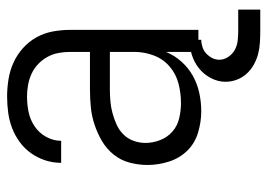

<svg xmlns="http://www.w3.org/2000/svg" viewBox="-126 -452 752 540"><g transform="rotate(-90 250.0 -182.0)"><path d="M207 8Q233 8 258.5 2.5Q284 -3 306.5 -15.5Q329 -28 346.5 -47.5Q364 -67 374 -91V0H436V-361Q436 -385 431.5 -409.5Q427 -434 415 -455.5Q403 -477 384.5 -493.5Q366 -510 344 -520Q322 -530 297.5 -534Q273 -538 249 -538Q226 -538 203.5 -535Q181 -532 160 -524Q139 -516 120.5 -502.5Q102 -489 89 -470.5Q76 -452 69 -430.5Q62 -409 62 -386H124Q124 -408 135 -428Q146 -448 164.5 -460.5Q183 -473 204.5 -477.5Q226 -482 249 -482Q265 -482 281.5 -479Q298 -476 313 -469Q328 -462 340 -450.5Q352 -439 360 -424.5Q368 -410 371 -393.5Q374 -377 374 -361V-305H269Q243 -305 218 -302.5Q193 -300 169 -292Q145 -284 123 -271Q101 -258 85 -238Q69 -218 62.5 -193Q56 -168 56 -143Q56 -113 65.5 -83Q75 -53 96 -31.5Q117 -10 147 -1Q177 8 207 8ZM230 -49Q209 -49 187.5 -54Q166 -59 150 -73Q134 -87 126 -107.5Q118 -128 118 -149Q118 -166 124 -182.5Q130 -199 142 -211Q154 -223 169.5 -230Q185 -237 201.5 -241.5Q218 -246 235 -247.5Q252 -249 269 -249H374V-180Q374 -152 364 -125.5Q354 -99 333 -81Q312 -63 285 -56Q258 -49 230 -49ZM433 174H493V112H433Q420 112 406 110.5Q392 109 380 102.5Q368 96 360 84Q352 72 352 59Q352 48 357 38.5Q362 29 369.5 22Q377 15 387.5 11.5Q398 8 408 8V-25Q387 -25 366 -18.5Q345 -12 328 1.5Q311 15 300.5 35Q290 55 290 76Q290 93 296 108.5Q302 124 313 136Q324 148 338.5 156Q353 164 368.5 168Q384 172 400.5 173Q417 174 433 174Z"/></g></svg>

Font: Iosevka SS09 Light
Style: Regular
Weight: 300
Monospace: yes
Designer: Belleve Invis
Foundry: Belleve Invis
Version: Version 5.2.1; ttfautohint (v1.8.3)